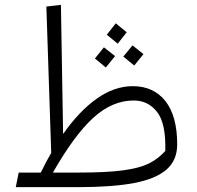

<svg xmlns="http://www.w3.org/2000/svg" viewBox="-20 -771 813 791"><path d="M710 -176Q710 -111 666 -72.5Q622 -34 532.5 -17Q443 0 302 0H45L57 -60H148Q172 -109 191 -141L171 -744L231 -751L240 -219Q306 -313 378.5 -364.5Q451 -416 527 -416Q613 -416 661.5 -354.5Q710 -293 710 -176ZM531 -357Q442 -357 363.5 -285Q285 -213 198 -60H302Q418 -60 485.5 -69Q553 -78 591.5 -96.5Q630 -115 661 -149Q664 -263 627 -310Q590 -357 531 -357ZM502 -638 465 -591 420 -628 457 -675ZM571 -548 533 -501 488 -538 526 -584ZM454 -540 416 -493 371 -530 408 -576Z"/></svg>

Font: FiraGO Light
Style: Italic
Weight: 300
Italic angle: -8°
Designer: bBox Type GmbH
Foundry: bBox Type GmbH
Version: Version 1.001